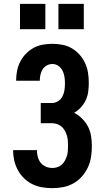

<svg xmlns="http://www.w3.org/2000/svg" viewBox="-20 -971 540 999"><path d="M252 8Q226 8 199 3.5Q172 -1 148 -13Q124 -25 104.5 -44Q85 -63 72.5 -86.5Q60 -110 54 -136.5Q48 -163 48 -190H172Q172 -172 176.5 -155Q181 -138 191.5 -124.5Q202 -111 218.5 -104Q235 -97 252 -97Q266 -97 278.5 -101Q291 -105 301 -114Q311 -123 317.5 -135Q324 -147 328 -159.5Q332 -172 333 -185.5Q334 -199 334 -212Q334 -226 333 -239.5Q332 -253 328 -266Q324 -279 317 -291.5Q310 -304 300 -312.5Q290 -321 277 -325.5Q264 -330 250 -330H192V-435H250Q267 -435 282 -444.5Q297 -454 305 -469.5Q313 -485 315.5 -502.5Q318 -520 318 -537Q318 -554 315.5 -571Q313 -588 305.5 -603Q298 -618 284 -628Q270 -638 253 -638Q237 -638 223.5 -630.5Q210 -623 202 -610.5Q194 -598 190.5 -582.5Q187 -567 187 -552Q187 -552 187.5 -552Q188 -552 188 -551H64Q64 -552 64 -552.5Q64 -553 64 -554Q64 -579 69 -603.5Q74 -628 85.5 -650.5Q97 -673 115 -691.5Q133 -710 155 -722Q177 -734 202 -738.5Q227 -743 253 -743Q279 -743 305 -738Q331 -733 354 -719.5Q377 -706 394.5 -686Q412 -666 423 -642Q434 -618 438 -592Q442 -566 442 -540Q442 -517 439 -494Q436 -471 426.5 -450.5Q417 -430 401.5 -413Q386 -396 366 -384Q389 -372 408 -353Q427 -334 438.5 -311Q450 -288 454 -262Q458 -236 458 -210Q458 -182 453.5 -153.5Q449 -125 437 -99.5Q425 -74 406 -52.5Q387 -31 362 -17Q337 -3 309 2.5Q281 8 252 8ZM284 -819V-951H416V-819ZM84 -819V-951H216V-819Z"/></svg>

Font: Iosevka SS04 Extrabold
Style: Regular
Weight: 800
Monospace: yes
Designer: Belleve Invis
Foundry: Belleve Invis
Version: Version 19.0.0; ttfautohint (v1.8.4)